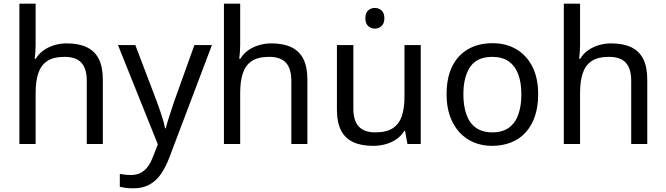

<svg xmlns="http://www.w3.org/2000/svg" viewBox="-20 -780 3607 1040"><path d="M173 -537Q173 -518 171.5 -498Q170 -478 168 -462H174Q191 -490 217 -508Q243 -526 275 -535.5Q307 -545 341 -545Q406 -545 449.5 -524.5Q493 -504 515 -461Q537 -418 537 -349V0H450V-343Q450 -408 421 -440Q392 -472 330 -472Q270 -472 236 -449.5Q202 -427 187.5 -383.5Q173 -340 173 -277V0H85V-760H173Z M619 -536H713L829 -231Q839 -204 847.5 -179Q856 -154 863 -130.5Q870 -107 874 -85H878Q884 -110 897 -150.5Q910 -191 924 -232L1033 -536H1128L897 74Q878 124 852.5 161.5Q827 199 790.5 219.5Q754 240 702 240Q678 240 660 237.5Q642 235 629 232V162Q640 164 655.5 166Q671 168 688 168Q719 168 741.5 156.5Q764 145 780 123.5Q796 102 807 73L835 2Z M1281 -537Q1281 -518 1279.5 -498Q1278 -478 1276 -462H1282Q1299 -490 1325 -508Q1351 -526 1383 -535.5Q1415 -545 1449 -545Q1514 -545 1557.5 -524.5Q1601 -504 1623 -461Q1645 -418 1645 -349V0H1558V-343Q1558 -408 1529 -440Q1500 -472 1438 -472Q1378 -472 1344 -449.5Q1310 -427 1295.5 -383.5Q1281 -340 1281 -277V0H1193V-760H1281Z M2011 -737Q2031 -737 2046.5 -723.5Q2062 -710 2062 -681Q2062 -653 2046.5 -639Q2031 -625 2011 -625Q1989 -625 1974 -639Q1959 -653 1959 -681Q1959 -710 1974 -723.5Q1989 -737 2011 -737ZM2259 -536V0H2187L2174 -71H2170Q2153 -43 2126 -25Q2099 -7 2067 1.5Q2035 10 2000 10Q1936 10 1892.5 -10.5Q1849 -31 1827 -74Q1805 -117 1805 -185V-536H1894V-191Q1894 -127 1923 -95Q1952 -63 2013 -63Q2073 -63 2107.5 -85.5Q2142 -108 2156.5 -151.5Q2171 -195 2171 -257V-536Z M2895 -269Q2895 -202 2877.5 -150.5Q2860 -99 2827.5 -63Q2795 -27 2748.5 -8.5Q2702 10 2645 10Q2592 10 2547 -8.5Q2502 -27 2469 -63Q2436 -99 2417.5 -150.5Q2399 -202 2399 -269Q2399 -358 2429 -419.5Q2459 -481 2515 -513.5Q2571 -546 2648 -546Q2721 -546 2776.5 -513.5Q2832 -481 2863.5 -419.5Q2895 -358 2895 -269ZM2490 -269Q2490 -206 2506.5 -159.5Q2523 -113 2558 -88Q2593 -63 2647 -63Q2701 -63 2736 -88Q2771 -113 2787.5 -159.5Q2804 -206 2804 -269Q2804 -333 2787 -378Q2770 -423 2735.5 -447.5Q2701 -472 2646 -472Q2564 -472 2527 -418Q2490 -364 2490 -269Z M3122 -537Q3122 -518 3120.5 -498Q3119 -478 3117 -462H3123Q3140 -490 3166 -508Q3192 -526 3224 -535.5Q3256 -545 3290 -545Q3355 -545 3398.5 -524.5Q3442 -504 3464 -461Q3486 -418 3486 -349V0H3399V-343Q3399 -408 3370 -440Q3341 -472 3279 -472Q3219 -472 3185 -449.5Q3151 -427 3136.5 -383.5Q3122 -340 3122 -277V0H3034V-760H3122Z"/></svg>

Font: hexuguzrati05
Style: Book
Weight: 400
Designer: Jelle Bosma - Monotype Design Team, Universal Thirst
Foundry: Monotype Imaging Inc.
Version: Version 2.106